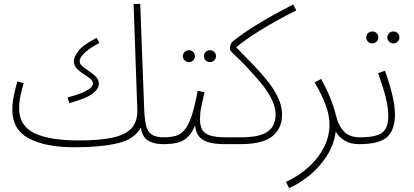

<svg xmlns="http://www.w3.org/2000/svg" viewBox="-20 -733 2120 983"><path d="M335 -205 326 -234Q379 -248 407 -261Q435 -274 445.5 -284.5Q456 -295 456 -304Q456 -319 441 -331Q426 -343 406.5 -355Q387 -367 372.5 -382.5Q358 -398 358 -420Q358 -440 381 -471.5Q404 -503 475 -539L489 -513Q446 -491 417 -466Q388 -441 388 -420Q388 -405 403 -392.5Q418 -380 437.5 -367.5Q457 -355 471.5 -340Q486 -325 486 -303Q486 -278 454 -253.5Q422 -229 335 -205Z M363 21Q212 21 127.5 -24.5Q43 -70 43 -171Q43 -205 51 -244Q59 -283 69 -316L101 -307Q93 -280 85.5 -246Q78 -212 78 -178Q78 -90 154.5 -52Q231 -14 384 -14Q493 -14 559.5 -29Q626 -44 655.5 -79Q685 -114 683 -172L664 -713H698L718 -179Q720 -127 727 -94Q734 -61 755 -45.5Q776 -30 818 -30Q837 -30 837 -13Q837 -6 830.5 -0.5Q824 5 814 5Q771 5 740 -12Q709 -29 701 -80Q668 -19 580 1Q492 21 363 21Z M1055 -415Q1042 -415 1033 -424Q1024 -433 1024 -445Q1024 -458 1033 -467Q1042 -476 1055 -476Q1068 -476 1077 -467Q1086 -458 1086 -445Q1086 -433 1077 -424Q1068 -415 1055 -415ZM948 -415Q934 -415 925 -424Q916 -433 916 -445Q916 -458 925 -467Q934 -476 948 -476Q960 -476 969 -467Q978 -458 978 -445Q978 -433 969 -424Q960 -415 948 -415Z M814 5 819 -30Q853 -30 878.5 -37Q904 -44 924.5 -67.5Q945 -91 961 -139Q977 -187 992 -268L1027 -261Q1016 -212 1010 -183Q1004 -154 1004 -123Q1004 -95 1012.5 -74Q1021 -53 1049.5 -41.5Q1078 -30 1138 -30Q1148 -30 1152 -25Q1156 -20 1156 -13Q1156 -6 1150.5 -0.5Q1145 5 1133 5Q1050 5 1016 -19Q982 -43 979 -91Q961 -49 938 -28.5Q915 -8 884.5 -1.5Q854 5 814 5Z M1133 5 1138 -30H1214Q1283 -30 1321.5 -44.5Q1360 -59 1375.5 -85.5Q1391 -112 1391 -147Q1391 -188 1365 -236.5Q1339 -285 1291 -337Q1241 -394 1211.5 -422.5Q1182 -451 1169.5 -463Q1157 -475 1157 -481Q1157 -509 1173 -522Q1222 -562 1298 -608.5Q1374 -655 1481 -710L1497 -680Q1392 -627 1314.5 -579Q1237 -531 1189 -491Q1231 -448 1272.5 -405.5Q1314 -363 1348.5 -320Q1383 -277 1403.5 -233.5Q1424 -190 1424 -145Q1424 -76 1374.5 -35.5Q1325 5 1211 5Z M1460 230 1444 198Q1510 168 1560.5 122Q1611 76 1639 20Q1667 -36 1667 -95Q1667 -143 1646.5 -197.5Q1626 -252 1591 -311L1624 -329Q1652 -278 1670.5 -232.5Q1689 -187 1699 -146Q1712 -90 1741 -60Q1770 -30 1823 -30Q1833 -30 1837 -25Q1841 -20 1841 -13Q1841 -6 1835 -0.5Q1829 5 1818 5Q1775 5 1745 -12.5Q1715 -30 1699 -60Q1690 8 1653 65.5Q1616 123 1564.5 165Q1513 207 1460 230Z M1994 -511Q1981 -511 1972 -520Q1963 -529 1963 -541Q1963 -554 1972 -563Q1981 -572 1994 -572Q2007 -572 2016 -563Q2025 -554 2025 -541Q2025 -529 2016 -520Q2007 -511 1994 -511ZM1887 -511Q1873 -511 1864 -520Q1855 -529 1855 -541Q1855 -554 1864 -563Q1873 -572 1887 -572Q1899 -572 1908 -563Q1917 -554 1917 -541Q1917 -529 1908 -520Q1899 -511 1887 -511Z M1818 5 1823 -30Q1906 -30 1937 -54Q1968 -78 1968 -138Q1968 -183 1954 -237.5Q1940 -292 1916 -358L1951 -371Q1973 -310 1987.5 -251Q2002 -192 2002 -146Q2002 -69 1962.5 -32Q1923 5 1818 5Z"/></svg>

Font: Noto Sans Arabic SemCond ExtLt
Style: Regular
Weight: 200
Width: 4
Designer: Monotype Design Team, Nadine Chahine, Nizar Qandah and Khaled Hosny
Foundry: Monotype Imaging Inc.
Version: Version 2.012; ttfautohint (v1.8.4.7-5d5b)